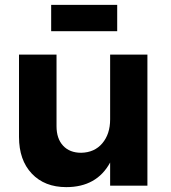

<svg xmlns="http://www.w3.org/2000/svg" viewBox="-20 -762 700 788"><path d="M58 -200V-538H212V-244Q212 -193 239 -164Q266 -135 313 -135Q368 -136 400 -174Q432 -212 432 -272V-538H585V0H432V-95Q377 6 252 6Q163 6 110.5 -49.5Q58 -105 58 -200ZM190 -634V-742H461V-634Z"/></svg>

Font: Trueno
Style: SBd
Weight: 600
Designer: Julieta Ulanovsky
Foundry: Julieta Ulanovsky
Version: Version 3.001b